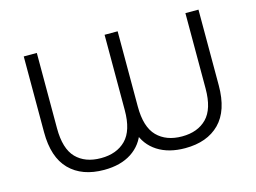

<svg xmlns="http://www.w3.org/2000/svg" viewBox="-95 -867 1387 1040"><g transform="rotate(-15 598.0 -347.0)"><path d="M370.9 6.4Q247.5 6.4 177.9 -63.8Q108.3 -134 108.3 -274.9V-700H181.6V-277.6Q181.6 -162.9 231.7 -111.3Q281.9 -59.6 370.9 -59.6Q459 -59.6 510.3 -111.3Q561.6 -162.9 561.6 -277.6V-700H634.8V-277.6Q634.8 -162.9 685.9 -111.3Q737 -59.6 825.5 -59.6Q913.5 -59.6 964.2 -111.3Q1014.8 -162.9 1014.8 -277.6V-700H1088.1V-274.9Q1088.1 -134 1018.5 -63.8Q948.9 6.4 825.5 6.4Q733.2 6.4 670.9 -33.7Q608.5 -73.9 586.4 -146.9H609.4Q586.7 -73.9 525.2 -33.7Q463.7 6.4 370.9 6.4Z"/></g></svg>

Font: Montserrat Alternates Thin
Style: Regular
Weight: 100
Designer: Julieta Ulanovsky
Foundry: Julieta Ulanovsky
Version: Version 9.000